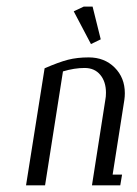

<svg xmlns="http://www.w3.org/2000/svg" viewBox="-20 -556 410 576"><path d="M58.1 0 113.8 -351.1Q156.2 -369.6 183.8 -376.7Q211.4 -383.8 246.1 -383.8Q293.5 -383.8 324 -353.3Q354.5 -322.8 354.5 -276.4Q354.5 -266.1 353 -255.9L317.9 -32.2H346.2L340.8 0H255.9L295.9 -255.9Q297.9 -265.6 297.9 -277.8Q297.9 -311 280.8 -331.5Q263.7 -352.1 233.9 -352.1Q203.1 -352.1 168.9 -341.8L115.2 0ZM201.2 -522 231 -536.1H257.8L282.2 -438L252.9 -423.8Z"/></svg>

Font: Gawaa
Style: Italic
Weight: 400
Designer: T. Christopher White
Version: Version 1.0